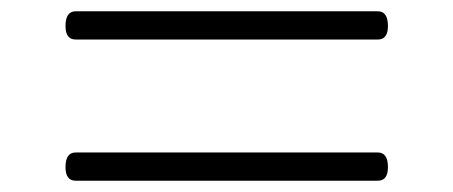

<svg xmlns="http://www.w3.org/2000/svg" viewBox="-20 -608 803 340"><path d="M114 -538Q105 -538 100.5 -544Q96 -550 96 -562Q96 -588 114 -588H649Q658 -588 662.5 -581.5Q667 -575 667 -562Q667 -538 649 -538ZM114 -288Q105 -288 100.5 -294Q96 -300 96 -312Q96 -338 114 -338H649Q658 -338 662.5 -331.5Q667 -325 667 -312Q667 -288 649 -288Z"/></svg>

Font: Playwrite BE WAL ExtraLight
Style: Regular
Weight: 250
Version: Version 1.002